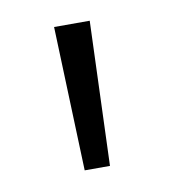

<svg xmlns="http://www.w3.org/2000/svg" viewBox="-43 -724 291 329"><g transform="rotate(-10 102.0 -559.5)"><path d="M80 -434H124L133 -685H71Z"/></g></svg>

Font: FiraGO Light
Style: Regular
Weight: 300
Designer: bBox Type
Foundry: bBox Type GmbH
Version: Version 1.001;PS 001.001;hotconv 1.0.88;makeotf.lib2.5.64775